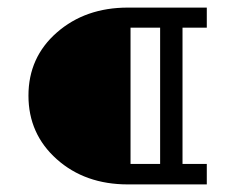

<svg xmlns="http://www.w3.org/2000/svg" viewBox="-20 -486 623 506"><path d="M317 0Q204 0 129.5 -66.5Q55 -133 55 -234Q55 -335 130 -400.5Q205 -466 317 -466H525V-413H461V-54H525V0ZM324 -54H402V-413H324Z"/></svg>

Font: EauTestSC
Style: Regular
Weight: 400
Designer: Christian Thalmann (Catharsis Fonts)
Version: Version 0.001;PS 000.001;hotconv 1.0.88;makeotf.lib2.5.64775